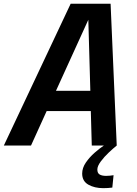

<svg xmlns="http://www.w3.org/2000/svg" viewBox="-45 -758 716 1000"><path d="M-25 0 323 -738.5H531L563 0H433L428 -179.5H198L116.5 0ZM246.5 -285H425.5L415 -655ZM546.5 154.5 540 219Q517 222 493 222Q447.5 222 415.2 203.8Q383 185.5 383 146Q383 116.5 402.2 88.5Q421.5 60.5 447.8 37.5Q474 14.5 496 0H563Q546 13.5 522 36Q498 58.5 480 82.8Q462 107 462 125Q462 144 474.2 151Q486.5 158 507.5 158Q517 158 527.5 157Q538 156 546.5 154.5Z"/></svg>

Font: Epilogue SemiBold
Style: Italic
Weight: 600
Italic angle: -12°
Designer: Tyler Finck
Foundry: Etcetera Type Co
Version: Version 2.111; ttfautohint (v1.8.3)